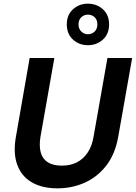

<svg xmlns="http://www.w3.org/2000/svg" viewBox="-20 -1017 742 1049"><path d="M294 12Q210 12 153.5 -21Q97 -54 74 -117.5Q51 -181 67 -270L142 -700H277L201 -269Q193 -220 202.5 -184.5Q212 -149 241 -130.5Q270 -112 318 -112Q364 -112 399 -129.5Q434 -147 458 -182Q482 -217 491 -269L567 -700H702L626 -270Q609 -174 560 -111.5Q511 -49 442 -18.5Q373 12 294 12ZM460 -770Q413 -770 379 -800.5Q345 -831 345 -884Q345 -936 379 -966.5Q413 -997 460 -997Q508 -997 542 -966.5Q576 -936 576 -884Q576 -831 542 -800.5Q508 -770 460 -770ZM460 -830Q482 -830 497 -844.5Q512 -859 512 -884Q512 -909 497 -923Q482 -937 460 -937Q440 -937 424.5 -923Q409 -909 409 -884Q409 -859 424.5 -844.5Q440 -830 460 -830Z"/></svg>

Font: DM Sans
Style: Bold Italic
Weight: 700
Italic angle: -10°
Designer: Colophon Foundry, Jonny Pinhorn
Foundry: Colophon Foundry
Version: Version 4.004;gftools[0.9.30]